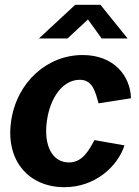

<svg xmlns="http://www.w3.org/2000/svg" viewBox="-20 -769 580 799"><path d="M324 -540C176 -540 49 -427 26 -263C3 -100 100 10 248 10C375 10 469 -75 498 -164L373 -186C350 -143 323 -93 267 -93C198 -93 161 -162 175 -265C189 -366 243 -437 312 -437C366 -437 377 -386 390 -339L525 -360C523 -451 456 -540 324 -540ZM511 -609 398 -749H293L142 -609H261L346 -688L403 -609Z"/></svg>

Font: Cheyenne Sans
Style: Bold Italic
Weight: 700
Italic angle: -8.13011°
Designer: The Public Sans project authors (U.S. Web Design System), Libre Franklin designed by Pablo Impallari and Rodrigo Fuenzal
Foundry: The Cheyenne Sans Project Authors
Version: Version 2.007